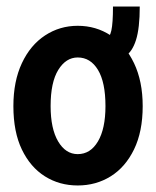

<svg xmlns="http://www.w3.org/2000/svg" viewBox="-20 -558 478 588"><path d="M218 10Q162 10 117.5 -18Q73 -46 47 -100Q21 -154 21 -233Q21 -309 47 -364.5Q73 -420 118 -449.5Q163 -479 218 -479Q274 -479 319 -449.5Q364 -420 390.5 -364.5Q417 -309 417 -233Q417 -155 390.5 -100.5Q364 -46 319 -18Q274 10 218 10ZM218 -86Q257 -86 280 -125Q303 -164 303 -233Q303 -306 280 -344Q257 -382 218 -382Q182 -382 158.5 -344Q135 -306 135 -233Q135 -164 158 -125Q181 -86 218 -86ZM408 -538Q408 -472 396.5 -435.5Q385 -399 362.5 -385Q340 -371 309 -371L305 -442Q316 -442 321 -464.5Q326 -487 326 -538Z"/></svg>

Font: Inconsolata SemiCondensed ExtraBold
Style: Regular
Weight: 800
Width: 4
Monospace: yes
Designer: Raph Levien, Cyreal, Brenton Simpson
Foundry: Raph Levien, Cyreal, Google
Version: Version 3.100; ttfautohint (v1.8.4.7-5d5b)